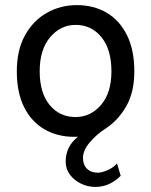

<svg xmlns="http://www.w3.org/2000/svg" viewBox="-20 -528 597 758"><path d="M46.4 -246.6Q46.4 -330.6 78.9 -388.9Q111.3 -447.3 165.3 -477.5Q219.2 -507.8 283.2 -507.8Q350.6 -507.8 401.6 -477.5Q452.6 -447.3 481.4 -388.9Q510.3 -330.6 510.3 -246.6Q510.3 -163.6 478 -107.7Q445.8 -51.8 395.5 -19.5Q361.3 2.4 334.5 33.9Q307.6 65.4 307.6 95.2Q307.6 122.6 323.5 138.2Q339.4 153.8 366.2 153.8Q381.8 153.8 405 143.6Q428.2 133.3 441.9 117.2L456.5 166Q412.6 210 356.4 210Q326.7 210 299.8 197Q272.9 184.1 256.1 161.6Q239.3 139.2 239.3 109.9Q239.3 49.8 288.1 11.7Q284.7 11.7 281 12Q277.3 12.2 273.4 12.2Q206.5 12.2 155.3 -17.6Q104 -47.4 75.2 -105Q46.4 -162.6 46.4 -246.6ZM136.7 -246.6Q136.7 -161.1 176 -113.5Q215.3 -65.9 278.3 -65.9Q337.4 -65.9 378.7 -113.5Q419.9 -161.1 419.9 -246.6Q419.9 -332.5 380.6 -381.1Q341.3 -429.7 278.3 -429.7Q219.2 -429.7 178 -381.1Q136.7 -332.5 136.7 -246.6Z"/></svg>

Font: Andika LitF DSA DSG
Style: Regular
Weight: 400
Designer: Victor Gaultney, Annie Olsen, Julie Remington, Don Collingsworth, Eric Hays, Becca Hirsbrunner
Foundry: SIL International
Version: Version 6.200 ; LitF DSA DSG; ttfautohint (v1.8.3.10-c5d8)